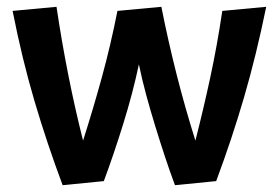

<svg xmlns="http://www.w3.org/2000/svg" viewBox="-20 -532 817 564"><path d="M762 -512Q733 -370 697 -246.5Q661 -123 615 0L494 12Q479 -28 464.5 -72Q450 -116 436 -161.5Q422 -207 409.5 -253Q397 -299 388 -343Q370 -258 342 -168Q314 -78 285 0L164 12Q118 -111 81.5 -234.5Q45 -358 17 -500L146 -512Q161 -411 180.5 -312.5Q200 -214 224 -119Q254 -213 279.5 -306Q305 -399 325 -500L454 -512Q474 -411 499 -312.5Q524 -214 554 -119Q578 -213 598 -306Q618 -399 633 -500Z"/></svg>

Font: Cantora One
Style: Regular
Weight: 400
Designer: Pablo Impallari, Rodrigo Fuenzalida
Foundry: Pablo Impallari
Version: Version 1.002; ttfautohint (v0.8) -G 200 -r 50